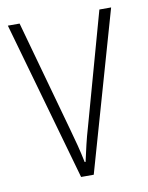

<svg xmlns="http://www.w3.org/2000/svg" viewBox="-66 -579 483 628"><g transform="rotate(-10 175.0 -264.5)"><path d="M153 0H195L346 -529H307L204 -159C192 -119 184 -82 176 -46H173C165 -86 155 -123 144 -162L42 -529H3Z"/></g></svg>

Font: Noto Sans Gujarati Condensed ExtraLight
Style: Regular
Weight: 200
Width: 3
Designer: Jelle Bosma - Monotype Design Team, Universal Thirst
Foundry: Monotype Imaging Inc.
Version: Version 2.106